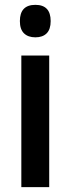

<svg xmlns="http://www.w3.org/2000/svg" viewBox="-20 -772 291 792"><path d="M126 -752Q189 -752 189 -685Q189 -651 172.5 -634.5Q156 -618 126 -618Q96 -618 79 -634.5Q62 -651 62 -685Q62 -752 126 -752ZM183 -543V0H68V-543Z"/></svg>

Font: Noto Sans Sinhala Condensed SemiBold
Style: Regular
Weight: 600
Width: 3
Designer: Jelle Bosma - Monotype Design Team
Foundry: Monotype Imaging Inc.
Version: Version 2.006; ttfautohint (v1.8.4.7-5d5b)